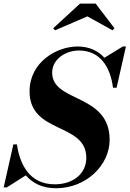

<svg xmlns="http://www.w3.org/2000/svg" viewBox="-51 -1014 708 1049"><path d="M426.5 -924.5 563.5 -848.5 574.5 -859.5 471.5 -994.5H386.5L239.5 -859.5L250 -848.5ZM-14 10 90 -56C126.5 -13.5 180 14.5 255.5 14.5C418.5 14.5 548 -110.5 548 -250C548 -505 234 -452.5 234 -617C234 -691 308 -738 380 -738C492.5 -738 551 -654 566.5 -534.5H586L637 -760H620L519.5 -698.5C484 -737.5 435 -760 372.5 -760C259.5 -760 110.5 -675 110.5 -515C110.5 -280 420.5 -346.5 420.5 -151.5C420.5 -65 348.5 -7 248 -7C108 -7 56.5 -120 41.5 -225H22L-31 10Z"/></svg>

Font: Bodoni* 11pt
Style: Bold Italic
Weight: 700
Italic angle: -13°
Version: Version 2.3